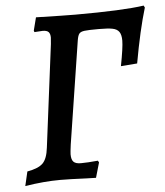

<svg xmlns="http://www.w3.org/2000/svg" viewBox="-49 -694 645 750"><g transform="rotate(-5 273.0 -319.0)"><path d="M33 -44Q77 -52 94.5 -69.5Q112 -87 117 -130L168 -532Q170 -552 170 -557Q170 -572 163.5 -579Q157 -586 140 -586L108 -584L106 -590L119 -641Q233 -638 273 -638Q460 -638 542 -650L546 -642Q520 -556 497 -427L433 -422Q447 -495 447 -521Q447 -544 439 -555.5Q431 -567 413 -570.5Q395 -574 359 -574Q318 -574 303 -572Q288 -570 282.5 -563Q277 -556 274 -538L211 -134Q207 -104 207 -96Q207 -75 215.5 -66.5Q224 -58 244 -58Q269 -58 311 -62L315 -55L298 4L261 3Q193 0 158 0Q94 0 20 12Z"/></g></svg>

Font: Alegreya Medium
Style: Italic
Weight: 500
Italic angle: -7°
Designer: Juan Pablo del Peral
Foundry: Huerta Tipografica
Version: Version 2.008; ttfautohint (v1.8)